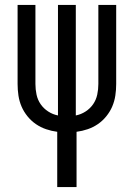

<svg xmlns="http://www.w3.org/2000/svg" viewBox="-20 -755 540 775"><path d="M211 0V-223Q188 -226 166 -233.5Q144 -241 125 -254Q106 -267 91 -285.5Q76 -304 67 -325Q58 -346 54.5 -369Q51 -392 51 -416V-735H123V-416Q123 -394 127.5 -373Q132 -352 144 -334.5Q156 -317 174.5 -305Q193 -293 214 -289V-735H286V-289Q307 -293 325.5 -305Q344 -317 356 -334.5Q368 -352 372.5 -373Q377 -394 377 -416V-735H449V-416Q449 -392 445.5 -369Q442 -346 433 -325Q424 -304 409 -285.5Q394 -267 375 -254Q356 -241 334 -233.5Q312 -226 289 -223V0Z"/></svg>

Font: Iosevka
Style: Regular
Weight: 400
Monospace: yes
Designer: Belleve Invis
Foundry: Belleve Invis
Version: Version 33.2.3; ttfautohint (v1.8.4)